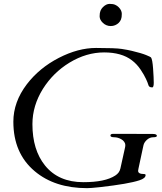

<svg xmlns="http://www.w3.org/2000/svg" viewBox="-20 -956 833 989"><path d="M721.2 -59.6Q730 -59.6 730 -54.2Q730 -37.6 698.2 -27.3Q642.6 -8.8 496.6 7.8Q446.8 13.2 429.2 13.2Q262.2 13.2 158.7 -74.2Q48.8 -166.5 48.8 -329.1Q48.8 -430.7 118.2 -522Q182.6 -606 282.7 -657.7Q382.3 -709 474.6 -709Q574.2 -709 607.2 -703.9Q640.1 -698.7 658.2 -694.3Q709 -682.1 732.2 -672.6Q755.4 -663.1 757.8 -660.2Q765.1 -650.4 768.6 -602.1Q772 -553.7 772 -529.8Q772 -505.9 764.2 -505.9Q756.3 -505.9 752.2 -508.1Q748 -510.3 745.8 -514.4Q743.7 -518.6 742.4 -523.9Q741.2 -529.3 731.9 -549.6Q722.7 -569.8 703.9 -597.9Q685.1 -626 659.2 -645.5Q606.4 -686 516.1 -686Q424.8 -686 337.9 -633.3Q253.9 -582 201.2 -498.5Q147 -411.6 147 -316.4Q147 -184.1 211.9 -103.5Q281.2 -17.6 409.2 -17.6Q521.5 -17.6 573.7 -51.8Q595.2 -65.4 600.1 -87.9L624 -195.8Q625.5 -201.7 625.5 -209.5Q625.5 -217.3 619.9 -225.3Q614.3 -233.4 605.5 -238.3Q587.4 -249 568.1 -249Q548.8 -249 548.8 -257.8Q548.8 -266.6 563 -266.6Q592.3 -266.6 621.1 -266.6L716.8 -266.1Q744.1 -266.1 766.1 -266.1Q788.1 -266.1 788.1 -256.3Q788.1 -249 769.8 -249Q751.5 -249 737.1 -236.1Q722.7 -223.1 719.2 -208.3Q715.8 -193.4 712.4 -177Q709 -160.6 705.3 -143.8Q701.7 -127 698.2 -110.6Q694.8 -94.2 693.1 -86.7Q691.4 -79.1 691.4 -76.2Q691.4 -59.6 721.2 -59.6ZM509.8 -838.4Q493.2 -854 493.2 -872.1Q493.2 -890.1 497.6 -900.6Q502 -911.1 509.8 -918.9Q526.9 -936 544.7 -936Q562.5 -936 573 -931.4Q583.5 -926.8 591.3 -918.9Q607.4 -902.8 607.4 -884.5Q607.4 -866.2 603.3 -856Q599.1 -845.7 591.3 -838.1Q583.5 -830.6 573 -826.2Q562.5 -821.8 550.5 -821.8Q538.6 -821.8 528.1 -826.2Q517.6 -830.6 509.8 -838.4Z"/></svg>

Font: Cardo-Italic
Style: Italic
Weight: 400
Italic angle: -12°
Designer: David J. Perry
Foundry: David J. Perry
Version: Version 0.991